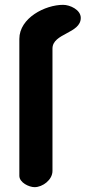

<svg xmlns="http://www.w3.org/2000/svg" viewBox="-20 -774 354 794"><path d="M241 -754C167 -754 60 -700 60 -613V-47C60 -19 100 0 123 0C156 0 197 -30 197 -67V-573C197 -637 314 -635 314 -700C314 -734 269 -754 241 -754Z"/></svg>

Font: Asimov Print
Style: Regular
Weight: 500
Designer: Google
Version: Version 2.000980: 2014